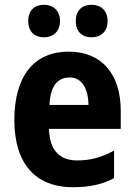

<svg xmlns="http://www.w3.org/2000/svg" viewBox="-20 -773 562 803"><path d="M98 -685C98 -640 125 -617 164 -617C202 -617 231 -641 231 -685C231 -729 202 -753 164 -753C125 -753 98 -730 98 -685ZM297 -685C297 -640 324 -617 363 -617C402 -617 430 -641 430 -685C430 -729 402 -753 363 -753C324 -753 297 -730 297 -685ZM267 -557C125 -557 40 -458 40 -271C40 -89 128 10 285 10C356 10 408 -2 457 -28V-143C404 -115 359 -102 303 -102C226 -102 187 -148 185 -234H485V-309C485 -465 404 -557 267 -557ZM271 -449C322 -449 349 -404 350 -334H187C190 -414 222 -449 271 -449Z"/></svg>

Font: Noto Sans Oriya Cond Bold
Style: Bold
Weight: 700
Width: 3
Designer: Amélie Bonet and Sol Matas
Foundry: Google LLC
Version: Version 2.006